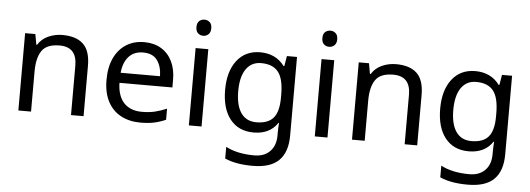

<svg xmlns="http://www.w3.org/2000/svg" viewBox="-57 -911 3661 1326"><g transform="rotate(5 1773.0 -248.5)"><path d="M343 -546Q439 -546 488 -499.5Q537 -453 537 -349V0H450V-343Q450 -472 330 -472Q241 -472 207 -422Q173 -372 173 -278V0H85V-536H156L169 -463H174Q200 -505 246 -525.5Q292 -546 343 -546Z M910 -546Q979 -546 1028.5 -516Q1078 -486 1104.5 -431.5Q1131 -377 1131 -304V-251H764Q766 -160 810.5 -112.5Q855 -65 935 -65Q986 -65 1025.5 -74.5Q1065 -84 1107 -102V-25Q1066 -7 1026 1.5Q986 10 931 10Q855 10 796.5 -21Q738 -52 705.5 -113.5Q673 -175 673 -264Q673 -352 702.5 -415Q732 -478 785.5 -512Q839 -546 910 -546ZM909 -474Q846 -474 809.5 -433.5Q773 -393 766 -321H1039Q1038 -389 1007 -431.5Q976 -474 909 -474Z M1312 -737Q1332 -737 1347.5 -723.5Q1363 -710 1363 -681Q1363 -653 1347.5 -639Q1332 -625 1312 -625Q1290 -625 1275 -639Q1260 -653 1260 -681Q1260 -710 1275 -723.5Q1290 -737 1312 -737ZM1355 -536V0H1267V-536Z M1715 -546Q1768 -546 1810.5 -526Q1853 -506 1883 -465H1888L1900 -536H1970V9Q1970 124 1911.5 182Q1853 240 1730 240Q1612 240 1537 206V125Q1616 167 1735 167Q1804 167 1843.5 126.5Q1883 86 1883 16V-5Q1883 -17 1884 -39.5Q1885 -62 1886 -71H1882Q1828 10 1716 10Q1612 10 1553.5 -63Q1495 -136 1495 -267Q1495 -395 1553.5 -470.5Q1612 -546 1715 -546ZM1727 -472Q1660 -472 1623 -418.5Q1586 -365 1586 -266Q1586 -167 1622.5 -114.5Q1659 -62 1729 -62Q1810 -62 1847 -105.5Q1884 -149 1884 -246V-267Q1884 -377 1846 -424.5Q1808 -472 1727 -472Z M2185 -737Q2205 -737 2220.5 -723.5Q2236 -710 2236 -681Q2236 -653 2220.5 -639Q2205 -625 2185 -625Q2163 -625 2148 -639Q2133 -653 2133 -681Q2133 -710 2148 -723.5Q2163 -737 2185 -737ZM2228 -536V0H2140V-536Z M2656 -546Q2752 -546 2801 -499.5Q2850 -453 2850 -349V0H2763V-343Q2763 -472 2643 -472Q2554 -472 2520 -422Q2486 -372 2486 -278V0H2398V-536H2469L2482 -463H2487Q2513 -505 2559 -525.5Q2605 -546 2656 -546Z M3206 -546Q3259 -546 3301.5 -526Q3344 -506 3374 -465H3379L3391 -536H3461V9Q3461 124 3402.5 182Q3344 240 3221 240Q3103 240 3028 206V125Q3107 167 3226 167Q3295 167 3334.5 126.5Q3374 86 3374 16V-5Q3374 -17 3375 -39.5Q3376 -62 3377 -71H3373Q3319 10 3207 10Q3103 10 3044.5 -63Q2986 -136 2986 -267Q2986 -395 3044.5 -470.5Q3103 -546 3206 -546ZM3218 -472Q3151 -472 3114 -418.5Q3077 -365 3077 -266Q3077 -167 3113.5 -114.5Q3150 -62 3220 -62Q3301 -62 3338 -105.5Q3375 -149 3375 -246V-267Q3375 -377 3337 -424.5Q3299 -472 3218 -472Z"/></g></svg>

Font: Noto Sans Tagbanwa
Style: Regular
Weight: 400
Designer: Monotype Design Team
Foundry: Monotype Imaging Inc.
Version: Version 2.001; ttfautohint (v1.8.4.7-5d5b)